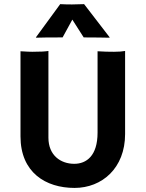

<svg xmlns="http://www.w3.org/2000/svg" viewBox="-20 -901 708 933"><path d="M79.6 -238.3C79.6 -63 201.7 12.2 342.3 12.2C475.6 12.2 587.9 -84 587.9 -249.5V-653.3C572.8 -650.9 558.6 -649.4 534.2 -649.4C506.3 -649.4 486.3 -649.9 454.1 -651.9V-256.3C454.1 -143.6 399.9 -105 340.8 -105C274.9 -105 215.3 -146 215.3 -231.9V-653.3C199.2 -650.9 179.7 -649.4 136.7 -649.4C127.4 -649.4 111.8 -649.9 79.6 -651.9ZM155.8 -717.8C176.3 -718.8 224.6 -719.2 284.2 -719.2L331.5 -805.7L386.7 -719.2C434.1 -719.2 491.7 -718.3 511.2 -717.8L513.2 -719.2L388.7 -880.9C381.3 -880.4 339.8 -879.4 329.6 -879.4C317.4 -879.4 282.7 -879.9 272.5 -880.9L154.3 -719.2Z"/></svg>

Font: HammersmithOne
Style: Regular
Weight: 400
Designer: Nicole Fally
Foundry: Nicole Fally
Version: Version 1.003